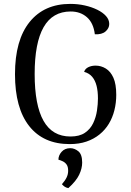

<svg xmlns="http://www.w3.org/2000/svg" viewBox="-20 -727 671 986"><path d="M338 13Q203 13 130 -79.5Q57 -172 57 -346Q57 -521 132 -614Q207 -707 341 -707Q380 -707 415.5 -699Q451 -691 479.5 -677Q508 -663 524.5 -644.5Q541 -626 541 -604Q541 -582 522 -565.5Q503 -549 467 -551Q460 -609 426.5 -638.5Q393 -668 343 -668Q250 -668 204 -587.5Q158 -507 158 -347Q158 -187 203.5 -106.5Q249 -26 342 -26Q388 -26 416 -45Q444 -64 458.5 -94.5Q473 -125 478 -159Q483 -193 483 -221Q483 -258 476 -286Q469 -314 453.5 -332.5Q438 -351 412 -358Q417 -374 433.5 -382Q450 -390 471 -390Q499 -390 523.5 -375Q548 -360 562.5 -327.5Q577 -295 577 -240Q577 -199 567.5 -161Q558 -123 539 -91.5Q520 -60 491 -36.5Q462 -13 424 0Q386 13 338 13ZM331 239Q320 237 312.5 232Q305 227 298 219Q314 201 322 184.5Q330 168 330 150Q330 129 322 118Q314 107 302.5 101.5Q291 96 280 93Q280 71 296.5 52.5Q313 34 341 34Q363 34 382.5 50Q402 66 402 108Q402 138 386.5 170.5Q371 203 331 239Z"/></svg>

Font: Arima Medium
Style: Regular
Weight: 500
Designer: Joana Correia and Natanael Gama
Foundry: NDISCOVER
Version: Version 1.101;gftools[0.9.23]